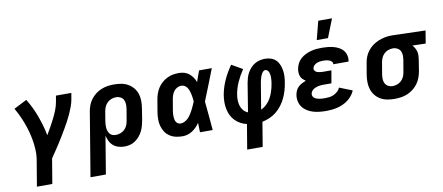

<svg xmlns="http://www.w3.org/2000/svg" viewBox="-80 -1089 3773 1634"><g transform="rotate(-10 1806.0 -272.5)"><path d="M257 215H124L163 -18Q169 -59 166.5 -100Q164 -141 157.5 -180Q151 -219 140.5 -257Q130 -295 116.5 -331.5Q103 -368 86.5 -403Q70 -438 51 -471L163 -528Q186 -491 205 -451.5Q224 -412 239 -371Q254 -330 266.5 -287.5Q279 -245 287 -201Q306 -233 324.5 -265.5Q343 -298 359.5 -331.5Q376 -365 389.5 -399Q403 -433 409 -468L418 -520H551L542 -468Q537 -437 525.5 -406Q514 -375 500.5 -345Q487 -315 471 -285.5Q455 -256 438 -227Q421 -198 403.5 -169Q386 -140 368 -112Q350 -84 331 -56Q312 -28 293 0Z M587 215 678 -334Q682 -361 692 -388Q702 -415 719.5 -438.5Q737 -462 760.5 -480Q784 -498 811 -509Q838 -520 865.5 -524Q893 -528 920 -528Q952 -528 983 -522.5Q1014 -517 1040.5 -502Q1067 -487 1086.5 -463.5Q1106 -440 1115.5 -411Q1125 -382 1125 -350Q1125 -318 1120 -286L1104 -186Q1100 -163 1093.5 -139.5Q1087 -116 1076 -94Q1065 -72 1048.5 -52.5Q1032 -33 1011 -18.5Q990 -4 966 2Q942 8 919 8Q891 8 866 0.5Q841 -7 821.5 -23.5Q802 -40 791 -63Q780 -86 774 -111L720 215ZM862 -102Q882 -102 902 -109Q922 -116 937.5 -130.5Q953 -145 961.5 -164.5Q970 -184 973 -204L990 -304Q993 -324 992.5 -344.5Q992 -365 983.5 -382Q975 -399 957.5 -408.5Q940 -418 920 -418Q900 -418 880 -411Q860 -404 844.5 -389.5Q829 -375 820 -355.5Q811 -336 808 -316L794 -232Q792 -217 791 -202Q790 -187 791.5 -173Q793 -159 798 -146Q803 -133 811.5 -122.5Q820 -112 833.5 -107Q847 -102 862 -102Z M1421 8Q1390 8 1361.5 1.5Q1333 -5 1309 -21Q1285 -37 1269.5 -61Q1254 -85 1246.5 -113.5Q1239 -142 1239.5 -172.5Q1240 -203 1245 -234L1262 -334Q1266 -360 1274.5 -385Q1283 -410 1297.5 -433.5Q1312 -457 1333 -475.5Q1354 -494 1379 -506.5Q1404 -519 1429.5 -523.5Q1455 -528 1481 -528Q1506 -528 1529 -521Q1552 -514 1569.5 -499.5Q1587 -485 1600 -466Q1613 -447 1621 -425Q1629 -449 1637.5 -472.5Q1646 -496 1655 -520H1765Q1738 -453 1712 -385Q1686 -317 1658 -250Q1665 -188 1670 -125Q1675 -62 1681 0H1571Q1570 -20 1570 -40.5Q1570 -61 1569 -82Q1556 -63 1540 -46.5Q1524 -30 1505 -17.5Q1486 -5 1464 1.5Q1442 8 1421 8ZM1422 -102Q1440 -102 1458 -111Q1476 -120 1489 -134Q1502 -148 1513 -164.5Q1524 -181 1532.5 -198Q1541 -215 1549 -232.5Q1557 -250 1564 -267Q1563 -283 1561 -299Q1559 -315 1555.5 -330.5Q1552 -346 1547 -361Q1542 -376 1533.5 -389Q1525 -402 1511.5 -410Q1498 -418 1481 -418Q1464 -418 1446.5 -408.5Q1429 -399 1418 -384Q1407 -369 1401 -351.5Q1395 -334 1392 -316L1375 -216Q1373 -204 1372.5 -192Q1372 -180 1372.5 -168Q1373 -156 1375.5 -144.5Q1378 -133 1384 -123.5Q1390 -114 1400 -108Q1410 -102 1422 -102Z M1941 215 1977 0Q1948 -6 1922.5 -20Q1897 -34 1877 -54.5Q1857 -75 1844.5 -100.5Q1832 -126 1826 -155Q1820 -184 1820 -214.5Q1820 -245 1825 -276Q1836 -340 1864 -402Q1892 -464 1932 -520L2026 -466Q1994 -419 1970.5 -367Q1947 -315 1938 -262Q1934 -237 1934.5 -212Q1935 -187 1942 -164Q1949 -141 1964.5 -123Q1980 -105 2003 -96L2043 -343Q2047 -365 2053.5 -387Q2060 -409 2071.5 -429.5Q2083 -450 2099.5 -468Q2116 -486 2136.5 -498Q2157 -510 2180 -515Q2203 -520 2225 -520Q2252 -520 2276.5 -511.5Q2301 -503 2318.5 -485.5Q2336 -468 2345.5 -444Q2355 -420 2359 -394.5Q2363 -369 2361.5 -342Q2360 -315 2355 -288Q2350 -256 2340.5 -223.5Q2331 -191 2316.5 -160.5Q2302 -130 2281 -102Q2260 -74 2233 -52Q2206 -30 2174 -16Q2142 -2 2110 4L2075 215ZM2117 -99Q2137 -108 2153.5 -121.5Q2170 -135 2183.5 -152Q2197 -169 2206.5 -187.5Q2216 -206 2223 -225.5Q2230 -245 2235 -264.5Q2240 -284 2243 -304Q2245 -316 2246 -328Q2247 -340 2247.5 -352Q2248 -364 2246.5 -375.5Q2245 -387 2241 -398Q2237 -409 2229 -417Q2221 -425 2209 -425Q2200 -425 2192 -417.5Q2184 -410 2179 -401.5Q2174 -393 2170.5 -384Q2167 -375 2164 -365.5Q2161 -356 2159 -346.5Q2157 -337 2155 -328Z M2662 8Q2633 8 2604 5Q2575 2 2548.5 -6Q2522 -14 2498.5 -28.5Q2475 -43 2458.5 -65Q2442 -87 2436 -115Q2430 -143 2435 -172Q2438 -190 2446 -207.5Q2454 -225 2468 -238Q2482 -251 2499.5 -260Q2517 -269 2534 -275Q2521 -284 2509.5 -295Q2498 -306 2492 -320.5Q2486 -335 2485 -352Q2484 -369 2487 -386Q2491 -410 2502.5 -432.5Q2514 -455 2533.5 -472Q2553 -489 2575.5 -500Q2598 -511 2622 -517.5Q2646 -524 2670 -526Q2694 -528 2717 -528Q2743 -528 2767.5 -525.5Q2792 -523 2815.5 -517Q2839 -511 2861 -499.5Q2883 -488 2898 -470.5Q2913 -453 2919.5 -429Q2926 -405 2922 -380L2920 -373H2788L2789 -374Q2791 -388 2781.5 -397Q2772 -406 2760 -410.5Q2748 -415 2735 -416.5Q2722 -418 2708 -418Q2695 -418 2681 -416Q2667 -414 2654 -409Q2641 -404 2630 -393Q2619 -382 2617 -369Q2615 -360 2619 -352Q2623 -344 2629.5 -339Q2636 -334 2644.5 -331.5Q2653 -329 2662 -327.5Q2671 -326 2680 -325.5Q2689 -325 2698 -325H2764L2745 -216H2679Q2668 -216 2656.5 -215.5Q2645 -215 2634 -212.5Q2623 -210 2611.5 -206Q2600 -202 2590 -195.5Q2580 -189 2573 -179Q2566 -169 2564 -158Q2562 -146 2567 -135.5Q2572 -125 2581 -119Q2590 -113 2601 -109.5Q2612 -106 2624 -104Q2636 -102 2647.5 -101.5Q2659 -101 2671 -101Q2690 -101 2709 -103.5Q2728 -106 2746 -114.5Q2764 -123 2779.5 -137Q2795 -151 2802 -169L2913 -125Q2904 -102 2887.5 -81.5Q2871 -61 2850.5 -45.5Q2830 -30 2806.5 -19.5Q2783 -9 2759 -3Q2735 3 2710.5 5.5Q2686 8 2662 8ZM2686 -600 2727 -760H2846L2783 -600Z M3253 8Q3221 8 3190 2.5Q3159 -3 3132.5 -18Q3106 -33 3087 -56.5Q3068 -80 3058.5 -109Q3049 -138 3048.5 -170Q3048 -202 3053 -234L3070 -334Q3074 -361 3084.5 -387.5Q3095 -414 3113 -437Q3131 -460 3155 -477.5Q3179 -495 3205 -505.5Q3231 -516 3258.5 -522Q3286 -528 3313 -528H3331L3612 -520L3594 -410L3479 -413Q3491 -401 3499 -386.5Q3507 -372 3511.5 -355.5Q3516 -339 3515.5 -321.5Q3515 -304 3512 -286L3496 -186Q3491 -159 3481 -132Q3471 -105 3453.5 -81.5Q3436 -58 3412.5 -40Q3389 -22 3362.5 -11Q3336 0 3308 4Q3280 8 3253 8ZM3254 -102Q3274 -102 3294 -109Q3314 -116 3329.5 -130.5Q3345 -145 3353.5 -164.5Q3362 -184 3365 -204L3382 -304Q3385 -323 3385 -342.5Q3385 -362 3377.5 -379Q3370 -396 3354.5 -406Q3339 -416 3320 -418H3307Q3287 -418 3267.5 -410Q3248 -402 3233.5 -387.5Q3219 -373 3211 -354Q3203 -335 3200 -316L3183 -216Q3180 -196 3180.5 -175.5Q3181 -155 3190 -138Q3199 -121 3216.5 -111.5Q3234 -102 3254 -102Z"/></g></svg>

Font: Iosevka Extrabold Extended
Style: Italic
Weight: 800
Width: 7
Italic angle: -9°
Monospace: yes
Designer: Belleve Invis
Foundry: Belleve Invis
Version: Version 32.5.0; ttfautohint (v1.8.4)